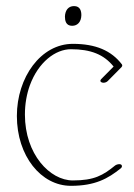

<svg xmlns="http://www.w3.org/2000/svg" viewBox="-20 -599 439 628"><path d="M192.4 -544.9C192.4 -532.7 194.8 -514.6 215.8 -514.6C234.9 -514.6 241.7 -528.8 243.7 -534.7C245.1 -539.1 246.1 -544.4 246.1 -549.3C246.1 -561.5 243.2 -579.1 222.2 -579.1C203.1 -579.1 196.8 -564.9 194.8 -559.1C193.4 -554.7 192.4 -549.8 192.4 -544.9ZM35.2 -219.7C35.2 -88.9 114.3 8.8 211.9 8.8C291 8.8 333 -14.6 375.5 -48.8C377.9 -50.8 378.9 -53.2 378.9 -55.2C378.9 -65.4 362.8 -62.5 356.4 -57.6C316.9 -25.4 288.1 -8.8 218.3 -8.8C143.1 -8.8 61.5 -94.7 61.5 -224.1C61.5 -259.3 67.4 -291.5 77.6 -319.8C105.5 -396 161.6 -438 211.9 -438C276.9 -438 319.8 -420.9 351.6 -381.3L311 -340.3C306.6 -335.9 307.6 -331.1 313.5 -329.1C319.3 -327.1 327.6 -329.1 332 -333.5L377.4 -379.4C378.9 -380.9 379.9 -383.3 379.9 -385.3C379.9 -386.2 379.4 -387.2 378.9 -388.2C344.2 -433.6 293 -455.6 218.3 -455.6C113.3 -455.6 35.2 -345.7 35.2 -219.7Z"/></svg>

Font: WireWyrm
Style: Light
Weight: 200
Version: Version 001.000